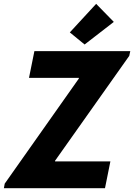

<svg xmlns="http://www.w3.org/2000/svg" viewBox="-37 -988 704 1008"><path d="M-16.6 0 -12.2 -23.9 377 -575.7V-579.1H115.2L143.6 -719.7H647L641.6 -694.8L252 -144V-140.6H542.5L514.2 0ZM407.2 -754.4 329.6 -817.9 467.8 -967.8 560.5 -873Z"/></svg>

Font: Reddit Sans ExtraBold
Style: Italic
Weight: 800
Italic angle: -11.25°
Designer: Stephen Hutchings
Version: Version 1.013